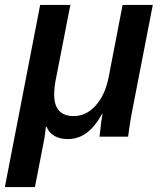

<svg xmlns="http://www.w3.org/2000/svg" viewBox="-42 -548 647 770"><path d="M136.2 5.9Q129.9 38.1 120.4 87.4Q110.8 136.7 98.1 202.1H-22.5L119.1 -528.3H240.2L181.2 -226.6Q175.3 -194.3 175.3 -168.9Q175.3 -82.5 253.9 -82.5Q303.7 -82.5 341.8 -124.8Q379.9 -167 394 -239.7L449.7 -528.3H570.8L490.7 -116.7Q486.3 -95.7 482.4 -72.5Q478.5 -49.3 475.8 -30Q473.1 -10.7 471.7 0H356.9L358.9 -14.6Q361.3 -41 364 -59.8Q366.7 -78.6 369.1 -90.8H367.2Q337.9 -38.6 304.4 -14.4Q271 9.8 230 9.8Q197.8 9.8 175.5 -3.4Q153.3 -16.6 145 -39.6H142.1Q140.6 -28.3 139.2 -16.8Q137.7 -5.4 136.2 5.9Z"/></svg>

Font: Arimo SemiBold
Style: Italic
Weight: 600
Italic angle: -12°
Version: Version 1.33